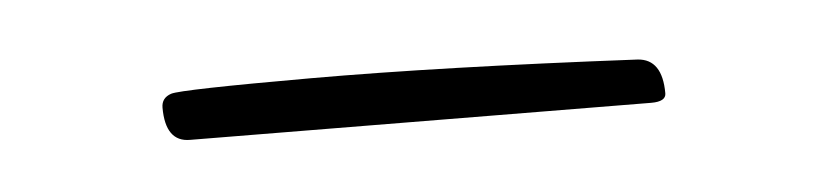

<svg xmlns="http://www.w3.org/2000/svg" viewBox="-22 -42 510 117"><g transform="rotate(-5 233.0 16.5)"><path d="M383 28Q383 33 374 33L92 31Q77 31 77 10Q77 4 83 2Q89 0 168.5 0Q248 0 368 6Q383 7 383 28Z"/></g></svg>

Font: Mrs Saint Delafield
Style: Regular
Weight: 400
Designer: Alejandro Paul
Foundry: Alejandro Paul
Version: Version 1.001